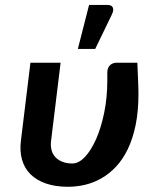

<svg xmlns="http://www.w3.org/2000/svg" viewBox="-20 -733 588 761"><path d="M220.2 -484.4 182.6 -176.3Q179.7 -154.8 184.3 -137.9Q189 -121.1 200.2 -109.4Q211.4 -97.7 228.5 -91.3Q245.6 -85 267.1 -85Q292 -85 316.7 -111.1Q341.3 -137.2 361.1 -182.1Q380.9 -227.1 393.1 -286.9Q405.3 -346.7 405.3 -414.1V-445.8Q405.3 -456.5 408.7 -463.9Q412.1 -471.2 417.5 -475.8Q422.9 -480.5 429.4 -482.4Q436 -484.4 441.9 -484.4H524.4Q524.9 -471.2 525.6 -454.3Q526.4 -437.5 527.1 -420.2Q527.8 -402.8 528.3 -387.2Q528.8 -371.6 528.8 -361.3Q528.8 -292 517.6 -237.5Q506.3 -183.1 486.6 -142.1Q466.8 -101.1 440.2 -72.8Q413.6 -44.4 382.6 -26.6Q351.6 -8.8 317.6 -0.7Q283.7 7.3 249.5 7.3Q199.7 7.3 162.4 -5.6Q125 -18.6 101.1 -42.2Q77.1 -65.9 67.4 -99.9Q57.6 -133.8 63 -176.3L100.6 -484.4ZM288.6 -539.1 333 -713.4H406.2Q422.9 -713.4 427.2 -702.9Q431.6 -692.4 423.3 -675.3L357.4 -539.1Z"/></svg>

Font: Carlito
Style: Bold Italic
Weight: 700
Italic angle: -7°
Designer: Lukasz Dziedzic
Foundry: tyPoland Lukasz Dziedzic
Version: Version 1.104